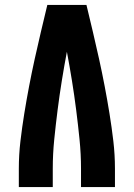

<svg xmlns="http://www.w3.org/2000/svg" viewBox="-20 -755 540 775"><path d="M56 0V-74Q56 -130 62.5 -185.5Q69 -241 78 -296.5Q87 -352 97.5 -407Q108 -462 120 -516.5Q132 -571 145 -626Q158 -681 171 -735H329Q342 -681 355 -626Q368 -571 380 -516.5Q392 -462 402.5 -407Q413 -352 422 -296.5Q431 -241 437.5 -185.5Q444 -130 444 -74V0H307V-74Q307 -133 301 -192.5Q295 -252 287.5 -311Q280 -370 270.5 -429Q261 -488 250 -546Q239 -488 229.5 -429Q220 -370 212.5 -311Q205 -252 199 -192.5Q193 -133 193 -74V0Z"/></svg>

Font: Iosevka Curly Heavy
Style: Regular
Weight: 900
Monospace: yes
Designer: Belleve Invis
Foundry: Belleve Invis
Version: Version 22.1.2; ttfautohint (v1.8.4)